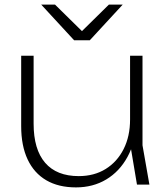

<svg xmlns="http://www.w3.org/2000/svg" viewBox="-20 -802 724 834"><path d="M310 12Q234 12 181 -19Q128 -50 100 -109.5Q72 -169 72 -254V-560H126V-265Q126 -153 176 -95Q226 -37 322 -37Q389 -37 439 -68Q489 -99 517 -154.5Q545 -210 545 -283L573 -266Q568 -183 533.5 -120Q499 -57 441.5 -22.5Q384 12 310 12ZM575 0 545 -179V-560H599V-171L629 0ZM370 -627H302L159 -782H219L344 -659H328L453 -782H513Z"/></svg>

Font: Unbounded ExtraLight
Style: Regular
Weight: 250
Designer: Luke Prowse, Jean-Baptiste Morizot, Fátima Lázaro, Florian Runge
Foundry: NaN
Version: Version 1.701;gftools[0.9.28.dev5+ged2979d]